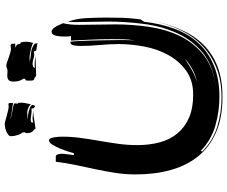

<svg xmlns="http://www.w3.org/2000/svg" viewBox="-95 -838 969 819"><g transform="rotate(-90 389.5 -428.5)"><path d="M700 -644Q696 -628 694.5 -611Q693 -594 693 -576Q693 -537 694 -496.5Q695 -456 695 -421Q695 -350 684.5 -277.5Q674 -205 645 -145Q616 -85 563 -43.5Q510 -2 426 7Q517 -2 572 -46.5Q627 -91 657 -156.5Q687 -222 697 -300Q707 -378 707 -453Q707 -484 706 -515Q705 -546 705 -577V-600Q705 -612 706 -623Q719 -592 721.5 -547Q724 -502 724 -462Q724 -420 723 -387.5Q722 -355 716 -313L706 -298Q698 -227 676 -168Q654 -109 615 -66.5Q576 -24 519 -0.5Q462 23 386 23Q323 23 262.5 5.5Q202 -12 155 -57L153 -50Q200 -4 259.5 14Q319 32 383 32Q455 32 510 10Q565 -12 605.5 -51.5Q646 -91 672 -146Q697 -199 711 -264Q697 -197 673 -143Q649 -87 610 -47Q571 -7 516 14.5Q461 36 385 36Q298 36 235.5 9Q173 -18 133 -67Q93 -116 74 -184Q55 -252 55 -334Q55 -378 61.5 -420.5Q68 -463 77 -505Q86 -547 95 -589.5Q104 -632 109 -675H133Q139 -673 141 -665Q143 -657 143 -652Q143 -638 141 -625Q139 -612 137 -598H146Q147 -604 152.5 -621.5Q158 -639 165.5 -657Q173 -675 182 -689.5Q191 -704 200 -704Q206 -704 209 -697Q212 -690 213.5 -681Q215 -672 215.5 -662.5Q216 -653 216 -648Q216 -607 210.5 -567.5Q205 -528 198 -488Q191 -448 185.5 -408Q180 -368 180 -328Q180 -275 192 -231Q204 -187 230.5 -155.5Q257 -124 297.5 -106.5Q338 -89 395 -89Q456 -89 497.5 -119Q539 -149 564.5 -195.5Q590 -242 600.5 -298Q611 -354 611 -405Q611 -447 607 -488Q603 -529 603 -571V-574Q603 -583 605.5 -598Q608 -613 620 -613Q622 -613 623.5 -585.5Q625 -558 626 -523Q627 -488 627.5 -456Q628 -424 628 -415V-375Q628 -356 626 -336Q631 -362 631.5 -387Q632 -412 632 -438Q632 -481 630 -524L626 -610H645Q643 -620 643 -640Q643 -658 647 -675.5Q651 -693 664 -693Q670 -693 676 -687Q682 -681 686.5 -673Q691 -665 694.5 -656.5Q698 -648 700 -644ZM548 -124Q534 -116 511 -101Q488 -86 451 -73Q465 -76 479.5 -81.5Q494 -87 507 -94.5Q520 -102 531 -110Q542 -118 548 -124ZM617 -826Q619 -821 620 -814.5Q621 -808 621 -802Q621 -793 619.5 -786Q618 -779 616 -771L613 -773Q608 -776 599 -778.5Q590 -781 581 -783Q572 -785 564 -786Q556 -787 553 -787Q548 -787 544 -786.5Q540 -786 535 -786Q555 -782 574.5 -780.5Q594 -779 613 -765V-762Q613 -759 614 -757Q615 -755 615 -754L614 -753Q608 -755 598.5 -756Q589 -757 583 -759L579 -769Q571 -767 567 -767Q557 -767 547 -770.5Q537 -774 527 -774Q522 -774 516 -772Q510 -770 510 -764Q515 -765 519 -765H529Q539 -765 548 -763Q554 -762 560 -761H554H542Q524 -761 511.5 -760Q499 -759 480 -759H474Q469 -765 465.5 -766Q462 -767 459.5 -768Q457 -769 456 -773Q455 -777 455 -789Q455 -795 455.5 -800Q456 -805 460 -805L463 -804V-815Q457 -821 454 -832Q451 -843 451 -854Q451 -871 458 -876.5Q465 -882 476 -882Q481 -882 486 -881.5Q491 -881 496 -881Q504 -881 508 -883.5Q512 -886 521 -886Q524 -886 533 -883Q542 -880 553 -876Q564 -872 575 -869Q586 -866 593 -866Q596 -866 599 -867Q602 -868 604 -868Q611 -868 612 -861.5Q613 -855 613 -848H602H595Q602 -846 606 -842Q612 -837 612 -826ZM360 -835Q361 -831 361 -824Q361 -815 359.5 -806.5Q358 -798 356 -790L354 -781L353 -783Q350 -787 339 -792Q328 -797 320 -797Q318 -797 313.5 -796.5Q309 -796 304 -796Q299 -796 294.5 -795.5Q290 -795 289 -795Q295 -794 304.5 -793.5Q314 -793 323.5 -790.5Q333 -788 341 -784.5Q349 -781 352 -774Q348 -763 347 -763L342 -766Q341 -767 338 -768L335 -780Q333 -778 328 -778Q326 -778 320 -778.5Q314 -779 307.5 -780Q301 -781 295.5 -781.5Q290 -782 287 -782Q280 -782 276 -777Q277 -775 277 -771Q284 -774 293 -774Q296 -774 301.5 -773.5Q307 -773 314 -772.5Q321 -772 326.5 -771Q332 -770 335 -769Q327 -771 322 -771Q316 -771 307 -770Q298 -769 288 -767L269 -764Q260 -763 254 -762H250Q247 -767 243.5 -769.5Q240 -772 237 -776Q234 -780 232.5 -785.5Q231 -791 231 -802Q231 -806 235 -806L234 -817Q227 -824 222.5 -839Q218 -854 218 -866Q218 -873 224.5 -878Q231 -883 239.5 -886.5Q248 -890 257 -891.5Q266 -893 271 -893Q273 -893 282.5 -890.5Q292 -888 304 -884.5Q316 -881 327.5 -878.5Q339 -876 345 -876Q347 -876 350 -876.5Q353 -877 355 -877Q360 -877 360 -866Q360 -864 359.5 -861.5Q359 -859 359 -857Q346 -860 324 -862.5Q302 -865 288 -871Q295 -867 304.5 -864.5Q314 -862 324 -860.5Q334 -859 343 -857Q352 -855 358 -852Q358 -848 357.5 -844Q357 -840 357 -836ZM544 -862Q552 -857 560 -855L564 -854Q562 -855 560 -855Q553 -858 544 -862ZM567 -760Q564 -760 561 -761Q564 -760 567 -760Z"/></g></svg>

Font: Finger Paint
Style: Regular
Weight: 400
Designer: Ralph du Carrois
Foundry: Ralph du Carrois
Version: Version 1.002